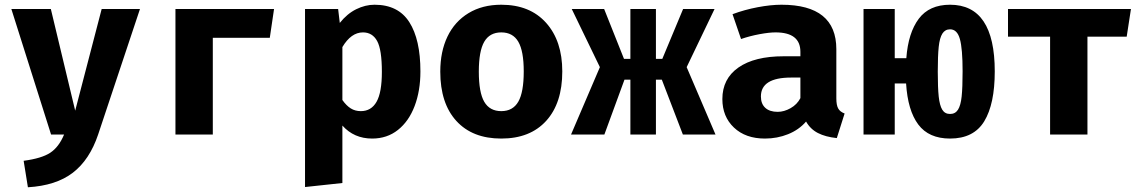

<svg xmlns="http://www.w3.org/2000/svg" viewBox="-20 -569 4840 812"><path d="M395 0Q359 107 288 161.5Q217 216 98 223L80 111Q156 101 192.5 77Q229 53 251 0H196L28 -531H195L298 -101L410 -531H572Z M722 0V-531H1139L1121 -409H880V0Z M1758 -267Q1758 -185 1733.5 -120.5Q1709 -56 1663 -19.5Q1617 17 1554 17Q1477 17 1428 -38V205L1270 222V-531H1410L1417 -472Q1448 -511 1486.5 -530Q1525 -549 1564 -549Q1664 -549 1711 -475.5Q1758 -402 1758 -267ZM1428 -370V-146Q1445 -122 1463.5 -110.5Q1482 -99 1506 -99Q1550 -99 1572.5 -138.5Q1595 -178 1595 -265Q1595 -359 1575 -395.5Q1555 -432 1515 -432Q1465 -432 1428 -370Z M2358 -267Q2358 -133 2290 -58Q2222 17 2100 17Q1978 17 1910 -57.5Q1842 -132 1842 -266Q1842 -351 1872.5 -414.5Q1903 -478 1961.5 -513.5Q2020 -549 2100 -549Q2221 -549 2289.5 -472.5Q2358 -396 2358 -267ZM2005 -266Q2005 -178 2028 -138.5Q2051 -99 2100 -99Q2149 -99 2172 -139Q2195 -179 2195 -267Q2195 -353 2172 -392.5Q2149 -432 2100 -432Q2051 -432 2028 -392.5Q2005 -353 2005 -266Z M2646 -232H2621L2536 0H2395L2517 -285L2398 -531H2535L2619 -320H2646V-531H2754V-320H2781L2869 -531H3002L2884 -285L3006 0H2868L2779 -232H2754V0H2646Z M3552 -89 3519 15Q3471 10 3439 -6.5Q3407 -23 3389 -55Q3359 -20 3313 -1.5Q3267 17 3215 17Q3133 17 3084 -29.5Q3035 -76 3035 -150Q3035 -236 3103 -283.5Q3171 -331 3294 -331H3365V-350Q3365 -432 3260 -432Q3233 -432 3192.5 -424.5Q3152 -417 3114 -404L3078 -509Q3129 -528 3184.5 -538.5Q3240 -549 3285 -549Q3517 -549 3517 -361V-153Q3517 -124 3525 -110Q3533 -96 3552 -89ZM3365 -154V-241H3326Q3198 -241 3198 -161Q3198 -130 3216.5 -113Q3235 -96 3269 -96Q3296 -96 3323.5 -111.5Q3351 -127 3365 -154Z M4187 -267Q4187 -129 4142.5 -56Q4098 17 3998 17Q3908 17 3863.5 -42.5Q3819 -102 3812 -216H3764V0H3632V-531H3764V-323H3813Q3821 -430 3865.5 -489.5Q3910 -549 3998 -549Q4187 -549 4187 -267ZM3946 -266Q3946 -198 3950 -160.5Q3954 -123 3965 -105Q3976 -87 3998 -87Q4020 -87 4031.5 -105Q4043 -123 4047 -161Q4051 -199 4051 -267Q4051 -363 4039.5 -404Q4028 -445 3998 -445Q3977 -445 3965.5 -427Q3954 -409 3950 -371Q3946 -333 3946 -266Z M4745 -414H4579V0H4421V-414H4243V-531H4763Z"/></svg>

Font: Fira Mono
Style: Bold
Weight: 700
Monospace: yes
Designer: Carrois Corporate & Edenspiekermann AG
Foundry: Carrois Corporate GbR & Edenspiekermann AG
Version: Version 3.206